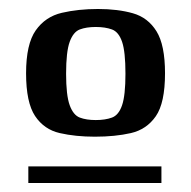

<svg xmlns="http://www.w3.org/2000/svg" viewBox="-20 -616 425 427"><path d="M38 -453Q38 -518 59.5 -548.5Q81 -579 117.5 -587.5Q154 -596 198 -596Q242 -596 275.5 -586.5Q309 -577 328 -546.5Q347 -516 347 -453Q347 -387 326.5 -357.5Q306 -328 271 -320Q236 -312 191 -312Q148 -312 113 -320Q78 -328 58 -358Q38 -388 38 -453ZM259 -452Q259 -501 251.5 -523Q244 -545 229 -550.5Q214 -556 193 -556Q172 -556 157.5 -550.5Q143 -545 135 -523Q127 -501 127 -452Q127 -404 135 -382Q143 -360 157.5 -354.5Q172 -349 193 -349Q214 -349 229 -354.5Q244 -360 251.5 -382Q259 -404 259 -452ZM43 -246H339V-209H43Z"/></svg>

Font: Genos Thin SemiBold
Style: Italic
Weight: 600
Italic angle: -8°
Version: Version 1.010